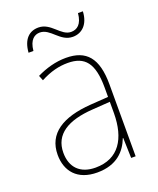

<svg xmlns="http://www.w3.org/2000/svg" viewBox="-135 -794 729 886"><g transform="rotate(-20 229.0 -351.0)"><path d="M79 -618H103C108 -672 134 -688 159 -688C212 -688 234 -617 297 -617C342 -617 377 -649 380 -712H356C351 -658 326 -641 297 -641C247 -641 223 -712 161 -712C116 -712 84 -683 79 -618ZM232 -537C182 -537 133 -523 88 -501L98 -476C147 -502 190 -512 232 -512C316 -512 354 -467 354 -347V-301L266 -295C127 -285 44 -234 44 -129C44 -49 91 10 189 10C286 10 331 -42 353 -99H355L358 0H380V-353C380 -483 332 -537 232 -537ZM267 -271 354 -277V-220C353 -98 304 -14 189 -14C114 -14 72 -57 72 -129C72 -220 145 -263 267 -271Z"/></g></svg>

Font: Noto Sans Gurmukhi SemiCondensed Thin
Style: Regular
Weight: 100
Width: 4
Designer: Jelle Bosma - Monotype Design Team
Foundry: Monotype Imaging Inc.
Version: Version 2.004